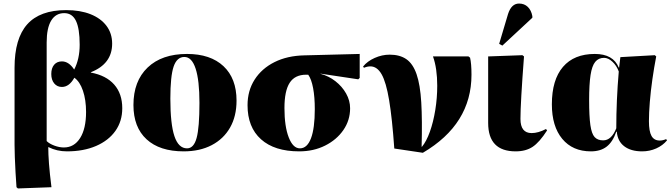

<svg xmlns="http://www.w3.org/2000/svg" viewBox="-20 -839 3786 1082"><path d="M81 223 73 216Q70 177 67.5 132Q65 87 63.5 45.5Q62 4 62 -23V-457Q62 -622 133.5 -702Q205 -782 353 -782Q432 -782 490 -759Q548 -736 580 -693.5Q612 -651 612 -593Q612 -479 492 -432V-430Q578 -414 623.5 -362.5Q669 -311 669 -229Q669 -156 630.5 -101.5Q592 -47 521.5 -16.5Q451 14 357 14Q301 14 253 -10H252Q252 29 256 83Q260 137 270 216ZM340 -8Q398 -8 431.5 -61Q465 -114 465 -208Q465 -276 447.5 -327.5Q430 -379 399 -401Q370 -349 329 -349Q302 -349 285.5 -369Q269 -389 269 -422Q269 -455 285 -474Q301 -493 329 -493Q368 -493 398 -447Q429 -506 429 -587Q429 -678 408 -721.5Q387 -765 342 -765Q294 -765 268.5 -723Q243 -681 243 -600V-44Q258 -29 286 -18.5Q314 -8 340 -8Z M1015 14Q880 14 806 -54Q732 -122 732 -247Q732 -382 812 -458.5Q892 -535 1034 -535Q1166 -535 1239.5 -466Q1313 -397 1313 -272Q1313 -184 1276.5 -120Q1240 -56 1173 -21Q1106 14 1015 14ZM1034 -3Q1072 -3 1088 -61.5Q1104 -120 1104 -259Q1104 -386 1082.5 -452Q1061 -518 1019 -518Q977 -518 958.5 -464Q940 -410 940 -283Q940 -140 963 -71.5Q986 -3 1034 -3Z M1666 14Q1527 14 1451 -54Q1375 -122 1375 -246Q1375 -328 1415 -390.5Q1455 -453 1527 -489Q1599 -525 1695 -527L2007 -535V-400L1999 -392L1786 -424V-423Q1832 -411 1870 -381.5Q1908 -352 1930.5 -312Q1953 -272 1953 -229Q1953 -161 1915 -106Q1877 -51 1812 -18.5Q1747 14 1666 14ZM1670 -3Q1711 -3 1732.5 -59.5Q1754 -116 1754 -224Q1754 -292 1744.5 -342.5Q1735 -393 1717 -418H1705Q1642 -418 1612.5 -372.5Q1583 -327 1583 -230Q1583 -127 1607 -65Q1631 -3 1670 -3Z M2363 22 2202 -2Q2190 -172 2173 -274Q2156 -376 2130.5 -420.5Q2105 -465 2067 -465Q2050 -465 2031 -457L2026 -464Q2050 -494 2091.5 -512.5Q2133 -531 2176 -531Q2233 -531 2270 -505.5Q2307 -480 2327.5 -421Q2348 -362 2354 -262Q2360 -162 2356 -12H2358Q2383 -42 2402.5 -96.5Q2422 -151 2433 -219Q2444 -287 2444 -356Q2444 -404 2438 -446Q2432 -488 2420 -521H2620L2629 -514Q2637 -481 2637 -418Q2637 -139 2363 22Z M2886 14Q2731 14 2731 -146Q2731 -158 2731 -189Q2731 -220 2731 -260.5Q2731 -301 2731 -344.5Q2731 -388 2731 -426Q2731 -464 2731 -490Q2731 -516 2731 -521L2924 -528L2933 -521Q2913 -258 2913 -169Q2913 -89 2976 -89Q3013 -89 3057 -112L3063 -104Q3020 -37 2981.5 -11.5Q2943 14 2886 14ZM2811 -582 2793 -592 2843 -760Q2862 -819 2905 -819Q2935 -819 2954.5 -800Q2974 -781 2980 -748V-739Z M3310 14Q3207 14 3148.5 -56.5Q3090 -127 3090 -251Q3090 -389 3152.5 -462Q3215 -535 3332 -535Q3436 -535 3467 -458H3469L3476 -517L3670 -528L3678 -521Q3666 -459 3656.5 -392.5Q3647 -326 3642 -264.5Q3637 -203 3637 -156Q3637 -99 3651.5 -73Q3666 -47 3698 -47Q3715 -47 3734 -55L3739 -48Q3715 -19 3678 -2.5Q3641 14 3599 14Q3535 14 3497.5 -15Q3460 -44 3456 -97H3453Q3433 -39 3398.5 -12.5Q3364 14 3310 14ZM3379 -48Q3426 -48 3453 -116Q3453 -273 3467 -436Q3455 -469 3431.5 -491Q3408 -513 3384 -513Q3353 -513 3334.5 -490.5Q3316 -468 3308 -416Q3300 -364 3300 -275Q3300 -183 3307 -134Q3314 -85 3331 -66.5Q3348 -48 3379 -48Z"/></svg>

Font: Literata 72pt ExtraBold
Style: Regular
Weight: 800
Designer: Latin by Veronika Burian and Jose Scaglione. Greek by Irene Vlachou. Cyrillic by Vera Evstafieva.
Foundry: TypeTogether
Version: Version 3.002